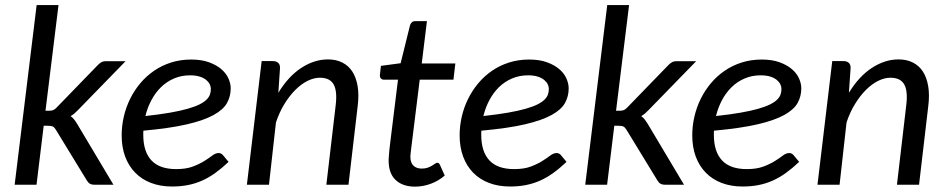

<svg xmlns="http://www.w3.org/2000/svg" viewBox="-20 -714 3658 742"><path d="M206.1 -694.3 155.8 -286.1H170.4Q180.2 -286.1 186.3 -288.8Q192.4 -291.5 199.7 -299.3L356.4 -460.9Q363.8 -468.8 371.1 -473.1Q378.4 -477.5 389.6 -477.5H465.3L282.7 -290Q275.4 -282.2 268.3 -276.1Q261.2 -270 252.9 -265.1Q260.7 -259.8 266.6 -252.2Q272.5 -244.6 277.8 -235.8L418.5 0H345.2Q335 0 328.1 -3.7Q321.3 -7.3 315.9 -16.1L196.3 -211.9Q190.4 -221.7 184.3 -224.9Q178.2 -228 165 -228H148.9L121.1 0H36.6L121.6 -694.3Z M871.6 -372.6Q871.6 -341.8 857.4 -316.2Q843.3 -290.5 805.9 -269.8Q768.6 -249 702.9 -233.6Q637.2 -218.3 534.2 -209Q533.7 -205.1 533.7 -200.9Q533.7 -196.8 533.7 -192.9Q533.7 -127.9 565.2 -94.2Q596.7 -60.5 660.6 -60.5Q699.2 -60.5 725.1 -70.3Q751 -80.1 769.3 -91.6Q787.6 -103 800.3 -112.8Q813 -122.6 825.2 -122.6Q834.5 -122.6 841.8 -114.3L863.3 -88.4Q836.9 -63.5 811.8 -45.4Q786.6 -27.3 760.7 -15.9Q734.9 -4.4 706.3 1.2Q677.7 6.8 645 6.8Q599.6 6.8 563.5 -7.1Q527.3 -21 502.2 -46.9Q477.1 -72.8 463.6 -109.1Q450.2 -145.5 450.2 -190.9Q450.2 -227.5 458.5 -263.4Q466.8 -299.3 482.9 -332Q499 -364.7 522.2 -392.3Q545.4 -419.9 575.2 -440.4Q605 -460.9 641.1 -472.4Q677.2 -483.9 718.8 -483.9Q758.8 -483.9 787.6 -473.4Q816.4 -462.9 835.2 -446.8Q854 -430.7 862.8 -410.9Q871.6 -391.1 871.6 -372.6ZM714.4 -422.9Q680.7 -422.9 652.3 -410.6Q624 -398.4 602.3 -377.2Q580.6 -356 565.2 -327.1Q549.8 -298.3 542 -265.6Q596.7 -271.5 637 -278.6Q677.2 -285.6 705.3 -293.7Q733.4 -301.8 751 -310.5Q768.6 -319.3 778.3 -329.1Q788.1 -338.9 791.5 -349.1Q794.9 -359.4 794.9 -370.6Q794.9 -379.4 790.5 -388.4Q786.1 -397.5 776.6 -405.3Q767.1 -413.1 751.7 -418Q736.3 -422.9 714.4 -422.9Z M934.1 0 991.2 -478H1033.7Q1047.9 -478 1055.4 -470.9Q1063 -463.9 1062 -449.2L1055.7 -355.5Q1094.7 -419.4 1144.8 -451.9Q1194.8 -484.4 1247.6 -484.4Q1278.8 -484.4 1302.7 -472.4Q1326.7 -460.4 1341.6 -437.5Q1356.4 -414.6 1362.1 -380.9Q1367.7 -347.2 1362.3 -304.2L1326.7 0H1241.2L1276.9 -304.2Q1284.2 -360.4 1269.8 -387Q1255.4 -413.6 1216.3 -413.6Q1192.9 -413.6 1168.5 -401.4Q1144 -389.2 1121.3 -366.5Q1098.6 -343.8 1079.1 -312Q1059.6 -280.3 1046.4 -240.7L1019.5 0Z M1481.9 -93.8Q1481.9 -96.7 1482.2 -101.8Q1482.4 -106.9 1483.2 -115.7Q1483.9 -124.5 1485.1 -137.5Q1486.3 -150.4 1488.8 -168.9L1518.1 -406.2H1462.9Q1456.1 -406.2 1451.7 -411.1Q1447.3 -416 1448.2 -425.3L1452.1 -459.5L1528.3 -469.7L1564.5 -616.2Q1566.9 -623.5 1571.8 -627.9Q1576.7 -632.3 1584.5 -632.3H1629.9L1609.9 -468.8H1739.7L1732.4 -406.2H1602.1L1573.2 -173.3Q1570.8 -154.3 1569.3 -142.3Q1567.9 -130.4 1567.1 -123.5Q1566.4 -116.7 1566.2 -113.5Q1565.9 -110.4 1565.9 -108.9Q1565.9 -85.4 1577.6 -74Q1589.4 -62.5 1609.9 -62.5Q1623 -62.5 1632.6 -65.9Q1642.1 -69.3 1649.4 -73.7Q1656.7 -78.1 1661.6 -81.5Q1666.5 -85 1669.9 -85Q1676.8 -85 1680.2 -76.7L1698.7 -35.6Q1675.3 -15.1 1645 -3.9Q1614.7 7.3 1584 7.3Q1536.6 7.3 1509.3 -18.1Q1481.9 -43.5 1481.9 -93.8Z M2177.7 -372.6Q2177.7 -341.8 2163.6 -316.2Q2149.4 -290.5 2112.1 -269.8Q2074.7 -249 2009 -233.6Q1943.4 -218.3 1840.3 -209Q1839.8 -205.1 1839.8 -200.9Q1839.8 -196.8 1839.8 -192.9Q1839.8 -127.9 1871.3 -94.2Q1902.8 -60.5 1966.8 -60.5Q2005.4 -60.5 2031.2 -70.3Q2057.1 -80.1 2075.4 -91.6Q2093.8 -103 2106.4 -112.8Q2119.1 -122.6 2131.3 -122.6Q2140.6 -122.6 2147.9 -114.3L2169.4 -88.4Q2143.1 -63.5 2117.9 -45.4Q2092.8 -27.3 2066.9 -15.9Q2041 -4.4 2012.5 1.2Q1983.9 6.8 1951.2 6.8Q1905.8 6.8 1869.6 -7.1Q1833.5 -21 1808.3 -46.9Q1783.2 -72.8 1769.8 -109.1Q1756.3 -145.5 1756.3 -190.9Q1756.3 -227.5 1764.6 -263.4Q1772.9 -299.3 1789.1 -332Q1805.2 -364.7 1828.4 -392.3Q1851.6 -419.9 1881.3 -440.4Q1911.1 -460.9 1947.3 -472.4Q1983.4 -483.9 2024.9 -483.9Q2064.9 -483.9 2093.8 -473.4Q2122.6 -462.9 2141.4 -446.8Q2160.2 -430.7 2168.9 -410.9Q2177.7 -391.1 2177.7 -372.6ZM2020.5 -422.9Q1986.8 -422.9 1958.5 -410.6Q1930.2 -398.4 1908.4 -377.2Q1886.7 -356 1871.3 -327.1Q1856 -298.3 1848.1 -265.6Q1902.8 -271.5 1943.1 -278.6Q1983.4 -285.6 2011.5 -293.7Q2039.6 -301.8 2057.1 -310.5Q2074.7 -319.3 2084.5 -329.1Q2094.2 -338.9 2097.7 -349.1Q2101.1 -359.4 2101.1 -370.6Q2101.1 -379.4 2096.7 -388.4Q2092.3 -397.5 2082.8 -405.3Q2073.2 -413.1 2057.9 -418Q2042.5 -422.9 2020.5 -422.9Z M2411.1 -694.3 2360.8 -286.1H2375.5Q2385.3 -286.1 2391.4 -288.8Q2397.5 -291.5 2404.8 -299.3L2561.5 -460.9Q2568.8 -468.8 2576.2 -473.1Q2583.5 -477.5 2594.7 -477.5H2670.4L2487.8 -290Q2480.5 -282.2 2473.4 -276.1Q2466.3 -270 2458 -265.1Q2465.8 -259.8 2471.7 -252.2Q2477.5 -244.6 2482.9 -235.8L2623.5 0H2550.3Q2540 0 2533.2 -3.7Q2526.4 -7.3 2521 -16.1L2401.4 -211.9Q2395.5 -221.7 2389.4 -224.9Q2383.3 -228 2370.1 -228H2354L2326.2 0H2241.7L2326.7 -694.3Z M3076.7 -372.6Q3076.7 -341.8 3062.5 -316.2Q3048.3 -290.5 3011 -269.8Q2973.6 -249 2908 -233.6Q2842.3 -218.3 2739.3 -209Q2738.8 -205.1 2738.8 -200.9Q2738.8 -196.8 2738.8 -192.9Q2738.8 -127.9 2770.3 -94.2Q2801.8 -60.5 2865.7 -60.5Q2904.3 -60.5 2930.2 -70.3Q2956.1 -80.1 2974.4 -91.6Q2992.7 -103 3005.4 -112.8Q3018.1 -122.6 3030.3 -122.6Q3039.6 -122.6 3046.9 -114.3L3068.4 -88.4Q3042 -63.5 3016.8 -45.4Q2991.7 -27.3 2965.8 -15.9Q2939.9 -4.4 2911.4 1.2Q2882.8 6.8 2850.1 6.8Q2804.7 6.8 2768.6 -7.1Q2732.4 -21 2707.3 -46.9Q2682.1 -72.8 2668.7 -109.1Q2655.3 -145.5 2655.3 -190.9Q2655.3 -227.5 2663.6 -263.4Q2671.9 -299.3 2688 -332Q2704.1 -364.7 2727.3 -392.3Q2750.5 -419.9 2780.3 -440.4Q2810.1 -460.9 2846.2 -472.4Q2882.3 -483.9 2923.8 -483.9Q2963.9 -483.9 2992.7 -473.4Q3021.5 -462.9 3040.3 -446.8Q3059.1 -430.7 3067.9 -410.9Q3076.7 -391.1 3076.7 -372.6ZM2919.4 -422.9Q2885.7 -422.9 2857.4 -410.6Q2829.1 -398.4 2807.4 -377.2Q2785.6 -356 2770.3 -327.1Q2754.9 -298.3 2747.1 -265.6Q2801.8 -271.5 2842 -278.6Q2882.3 -285.6 2910.4 -293.7Q2938.5 -301.8 2956.1 -310.5Q2973.6 -319.3 2983.4 -329.1Q2993.2 -338.9 2996.6 -349.1Q3000 -359.4 3000 -370.6Q3000 -379.4 2995.6 -388.4Q2991.2 -397.5 2981.7 -405.3Q2972.2 -413.1 2956.8 -418Q2941.4 -422.9 2919.4 -422.9Z M3139.2 0 3196.3 -478H3238.8Q3252.9 -478 3260.5 -470.9Q3268.1 -463.9 3267.1 -449.2L3260.7 -355.5Q3299.8 -419.4 3349.9 -451.9Q3399.9 -484.4 3452.6 -484.4Q3483.9 -484.4 3507.8 -472.4Q3531.7 -460.4 3546.6 -437.5Q3561.5 -414.6 3567.1 -380.9Q3572.8 -347.2 3567.4 -304.2L3531.7 0H3446.3L3481.9 -304.2Q3489.3 -360.4 3474.9 -387Q3460.4 -413.6 3421.4 -413.6Q3397.9 -413.6 3373.5 -401.4Q3349.1 -389.2 3326.4 -366.5Q3303.7 -343.8 3284.2 -312Q3264.6 -280.3 3251.5 -240.7L3224.6 0Z"/></svg>

Font: Carlito
Style: Italic
Weight: 400
Italic angle: -7°
Designer: Lukasz Dziedzic
Foundry: tyPoland Lukasz Dziedzic
Version: Version 1.104